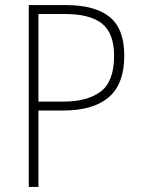

<svg xmlns="http://www.w3.org/2000/svg" viewBox="-20 -734 555 754"><path d="M239 -714Q353 -714 410.5 -667.5Q468 -621 468 -516Q468 -404 407 -352Q346 -300 229 -300H131V0H93V-714ZM235 -679H131V-335H228Q323 -335 375.5 -374.5Q428 -414 428 -515Q428 -603 381 -641Q334 -679 235 -679Z"/></svg>

Font: Noto Sans Arabic SemCond ExtLt
Style: Regular
Weight: 200
Width: 4
Designer: Monotype Design Team, Nadine Chahine, Nizar Qandah and Khaled Hosny
Foundry: Monotype Imaging Inc.
Version: Version 2.012; ttfautohint (v1.8.4.7-5d5b)